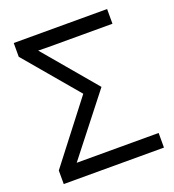

<svg xmlns="http://www.w3.org/2000/svg" viewBox="-131 -815 828 916"><g transform="rotate(-20 283.5 -357.0)"><path d="M36.1 0V-68.8L271 -373L42 -644V-713.9H516.1V-639.2H186L139.2 -640.1L363.8 -374L128.9 -74.2H544.9V0Z"/></g></svg>

Font: Zoram GWebM
Style: Regular
Weight: 400
Foundry: Ascender Corporation
Version: Version 1.000